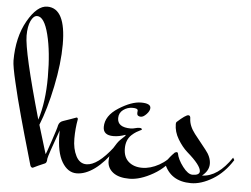

<svg xmlns="http://www.w3.org/2000/svg" viewBox="-131 -874 1293 991"><g transform="rotate(5 515.0 -379.0)"><path d="M79 -218Q109 -311 109 -441Q109 -571 86.5 -660.5Q64 -750 27 -750Q8 -750 -5.5 -721.5Q-19 -693 -19 -645Q-19 -562 79 -218ZM194 -172Q145 -37 143 -21Q143 0 133.5 4Q124 8 99 19L72 32Q62 32 58.5 19.5Q55 7 39 -48.5Q23 -104 14 -135.5Q5 -167 -10.5 -223.5Q-26 -280 -35.5 -317.5Q-45 -355 -55 -398Q-75 -482 -75 -511Q-75 -632 -26.5 -717.5Q22 -803 75 -803Q171 -803 171 -615Q171 -517 146 -396.5Q121 -276 87 -192L132 -44Q134 -44 158 -115.5Q182 -187 183 -197Q188 -216 207 -222Q218 -225 246 -235.5Q274 -246 275 -246Q282 -246 282 -237Q273 -189 273 -136.5Q273 -84 292 -47Q311 -10 346 -10Q404 -10 481 -110L488 -98Q442 -30 393.5 5.5Q345 41 299.5 41Q254 41 224 -9Q194 -59 194 -155Z M585 -296 586 -309Q586 -321 559 -321Q532 -321 510.5 -305Q489 -289 489 -262Q489 -214 558 -214Q569 -214 580.5 -217.5Q592 -221 604 -221Q616 -221 616 -213Q616 -212 608 -208.5Q600 -205 588.5 -198Q577 -191 565 -180Q537 -154 537 -109Q537 -64 564 -40.5Q591 -17 634 -17Q677 -17 722 -42Q767 -67 795 -110L802 -98Q764 -32 696.5 6.5Q629 45 573.5 45Q518 45 488.5 22Q459 -1 459 -37.5Q459 -74 477 -105Q495 -136 508.5 -149.5Q522 -163 528.5 -168.5Q535 -174 535 -176.5Q535 -179 534 -179Q502 -167 472 -167Q419 -167 419 -210Q419 -268 485 -310Q551 -352 600.5 -352Q650 -352 650 -328Q650 -313 634 -296Q618 -279 605 -279Q585 -279 585 -296Z M1098 -110 1105 -98Q1063 -31 1004 4.5Q945 40 892 40Q785 40 750 -52Q750 -57 773 -85Q796 -113 803.5 -113Q811 -113 812 -108Q818 -76 845.5 -40Q873 -4 896 -4Q932 -4 933 -24Q933 -55 860 -118Q833 -142 810.5 -179.5Q788 -217 788 -257Q788 -265 791 -268Q835 -308 849 -308Q860 -308 860 -291Q861 -254 891.5 -214.5Q922 -175 951.5 -139Q981 -103 981 -67.5Q981 -32 946 -4Q1028 -6 1098 -110Z"/></g></svg>

Font: Mr Bedfort
Style: Regular
Weight: 400
Designer: Alejandro Paul
Foundry: Alejandro Paul
Version: Version 1.000